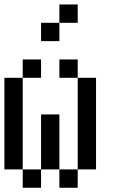

<svg xmlns="http://www.w3.org/2000/svg" viewBox="-20 -937 540 873"><path d="M0 -166.7V-583.3H83.3V-166.7ZM166.7 -166.7V-83.3H83.3V-166.7ZM166.7 -416.7H250V-166.7H166.7ZM166.7 -583.3H83.3V-666.7H166.7ZM166.7 -750V-833.3H250V-750ZM333.3 -166.7V-83.3H250V-166.7ZM333.3 -583.3H416.7V-166.7H333.3ZM333.3 -833.3H250V-916.7H333.3ZM333.3 -666.7V-583.3H250V-666.7Z"/></svg>

Font: GalmuriMono11 Regular
Style: Regular
Weight: 400
Designer: Lee Minseo (quiple)
Version: Version 2.399;hotconv 1.1.1;makeotfexe 2.6.0 DEVELOPMENT